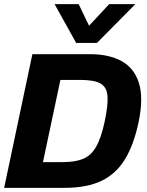

<svg xmlns="http://www.w3.org/2000/svg" viewBox="-25 -905 708 925"><path d="M342 -698 238 -885H354L404 -781L501 -885H627L442 -698ZM-5 0 131 -644H410Q499 -644 560 -611Q621 -578 644 -506Q667 -434 643 -318Q620 -208 577 -137.5Q534 -67 463.5 -33.5Q393 0 287 0ZM182 -124H278Q337 -124 375 -139.5Q413 -155 437.5 -197Q462 -239 479 -318Q496 -398 493 -441.5Q490 -485 459.5 -502.5Q429 -520 362 -520H266Z"/></svg>

Font: Kanit SemiBold
Style: Italic
Weight: 600
Italic angle: -12°
Designer: Katatrad Team
Foundry: CadsonDemak
Version: Version 2.000; ttfautohint (v1.8.3)